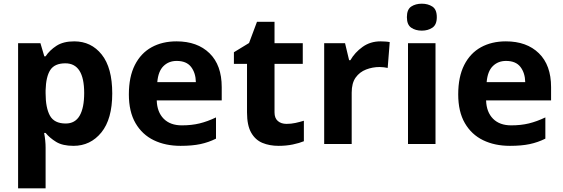

<svg xmlns="http://www.w3.org/2000/svg" viewBox="-20 -780 3048 1040"><path d="M382 -556Q474 -556 531 -484.5Q588 -413 588 -274Q588 -135 529 -62.5Q470 10 378 10Q319 10 284 -11.5Q249 -33 227 -60H219Q227 -18 227 20V240H78V-546H199L220 -475H227Q249 -508 286 -532Q323 -556 382 -556ZM334 -437Q276 -437 252.5 -401Q229 -365 227 -291V-275Q227 -196 250.5 -153.5Q274 -111 336 -111Q387 -111 411.5 -153.5Q436 -196 436 -276Q436 -437 334 -437Z M936 -556Q1049 -556 1115 -491.5Q1181 -427 1181 -308V-236H829Q831 -173 866.5 -137Q902 -101 965 -101Q1018 -101 1061 -111.5Q1104 -122 1150 -144V-29Q1110 -9 1065.5 0.5Q1021 10 958 10Q876 10 813 -20.5Q750 -51 714 -113Q678 -175 678 -269Q678 -364 710.5 -428Q743 -492 801 -524Q859 -556 936 -556ZM937 -450Q894 -450 865.5 -422Q837 -394 832 -335H1041Q1040 -385 1015 -417.5Q990 -450 937 -450Z M1532 -109Q1557 -109 1580 -114Q1603 -119 1626 -126V-15Q1602 -5 1566.5 2.5Q1531 10 1489 10Q1440 10 1401.5 -6Q1363 -22 1340.5 -61.5Q1318 -101 1318 -171V-434H1247V-497L1329 -547L1372 -662H1467V-546H1620V-434H1467V-171Q1467 -140 1485 -124.5Q1503 -109 1532 -109Z M2041 -556Q2052 -556 2067 -555Q2082 -554 2091 -552L2080 -412Q2073 -414 2059.5 -415.5Q2046 -417 2036 -417Q1998 -417 1963 -403.5Q1928 -390 1906.5 -360Q1885 -330 1885 -278V0H1736V-546H1849L1871 -454H1878Q1902 -496 1944 -526Q1986 -556 2041 -556Z M2265 -760Q2298 -760 2322 -744.5Q2346 -729 2346 -687Q2346 -646 2322 -630Q2298 -614 2265 -614Q2231 -614 2207.5 -630Q2184 -646 2184 -687Q2184 -729 2207.5 -744.5Q2231 -760 2265 -760ZM2339 -546V0H2190V-546Z M2720 -556Q2833 -556 2899 -491.5Q2965 -427 2965 -308V-236H2613Q2615 -173 2650.5 -137Q2686 -101 2749 -101Q2802 -101 2845 -111.5Q2888 -122 2934 -144V-29Q2894 -9 2849.5 0.5Q2805 10 2742 10Q2660 10 2597 -20.5Q2534 -51 2498 -113Q2462 -175 2462 -269Q2462 -364 2494.5 -428Q2527 -492 2585 -524Q2643 -556 2720 -556ZM2721 -450Q2678 -450 2649.5 -422Q2621 -394 2616 -335H2825Q2824 -385 2799 -417.5Q2774 -450 2721 -450Z"/></svg>

Font: Noto IKEA Arabic
Style: Bold
Weight: 700
Designer: Monotype Design Team
Foundry: Monotype Imaging Inc.
Version: Version 1.200